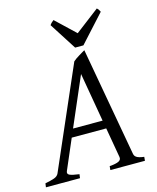

<svg xmlns="http://www.w3.org/2000/svg" viewBox="-140 -923 823 1008"><g transform="rotate(-15 271.5 -419.0)"><path d="M200.2 -261.2H360.8L314.9 -526.9ZM521 0H333L335 -21Q369.6 -23.4 384.8 -31Q399.9 -38.6 397 -54.2L368.7 -216.8H181.2L111.3 -54.2Q104.5 -39.1 118.9 -32.5Q133.3 -25.9 170.9 -21L168 0H-17.1L-14.2 -21Q16.6 -26.9 35.2 -33.4Q53.7 -40 60.1 -54.2L297.9 -600.1Q304.2 -606 313 -612.1Q321.8 -618.2 331.1 -623.8Q340.3 -629.4 348.9 -634.5Q357.4 -639.6 363.8 -643.1L469.2 -54.2Q470.2 -47.4 472.9 -42.2Q475.6 -37.1 481.4 -33Q487.3 -28.8 497.3 -25.9Q507.3 -22.9 522.9 -21ZM365.7 -668.9H320.8L226.6 -815.9Q233.4 -825.2 237.3 -828.6Q241.2 -832 248.5 -837.9L353.5 -738.3L483.9 -837.9Q489.7 -832.5 492.4 -828.9Q495.1 -825.2 499.5 -815.9Z"/></g></svg>

Font: GentiumAlt
Style: Italic
Weight: 400
Italic angle: -7°
Designer: J. Victor Gaultney
Version: Version 1.02; 2005; OFL release